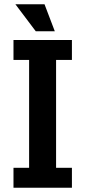

<svg xmlns="http://www.w3.org/2000/svg" viewBox="-20 -877 399 897"><path d="M43 -93H116V-597H43V-690H316V-597H242V-93H316V0H43ZM52 -857H188L236 -731H147Z"/></svg>

Font: Mozilla Headline BETA SemiBold
Style: Regular
Weight: 600
Designer: Studio DRAMA
Foundry: Studio DRAMA
Version: Version 0.100